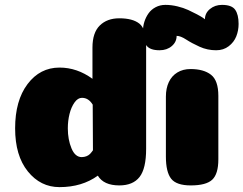

<svg xmlns="http://www.w3.org/2000/svg" viewBox="-20 -760 998 787"><path d="M579 -150Q579 -69 552 -34.5Q525 0 469 0Q405 0 381 -40Q316 7 224 7Q146 7 94 -57.5Q42 -122 42 -234Q42 -348 93 -415.5Q144 -483 224 -483Q296 -483 359 -437V-565Q359 -626 389 -655.5Q419 -685 469 -685Q524 -685 551.5 -663Q579 -641 579 -574ZM361 -144 360 -331Q343 -359 316 -359Q299 -359 285.5 -340Q272 -321 265 -293Q258 -265 258 -234Q258 -188 273 -152Q288 -116 315 -116Q320 -116 325 -117Q330 -118 334 -119.5Q338 -121 342 -123.5Q346 -126 349 -129Q352 -132 355 -136Q358 -140 361 -144Z M875 -107Q875 -47 850 -23.5Q825 0 762 0Q703 0 681.5 -27.5Q660 -55 660 -118V-364Q660 -398 672 -423.5Q684 -449 707 -463Q730 -477 761 -477Q815 -477 845 -453.5Q875 -430 875 -367ZM704 -613Q704 -588 684 -571Q664 -554 634 -554Q594 -554 580 -574Q566 -594 566 -633Q566 -653 572 -671.5Q578 -690 589 -705.5Q600 -721 618 -730.5Q636 -740 658 -740Q682 -740 707 -734Q732 -728 751.5 -719Q771 -710 787 -701.5Q803 -693 812 -687L820 -681Q820 -706 840.5 -723Q861 -740 890 -740Q930 -740 944 -720Q958 -700 958 -662Q958 -635 948.5 -611Q939 -587 917.5 -570.5Q896 -554 866 -554Q830 -554 798 -568.5Q766 -583 743 -598Q720 -613 704 -613Z"/></svg>

Font: Coiny 2.0
Style: Regular
Weight: 400
Version: Version 1.001 July 11, 2018